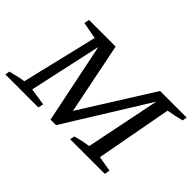

<svg xmlns="http://www.w3.org/2000/svg" viewBox="-93 -777 1030 1030"><g transform="rotate(45 422.0 -262.0)"><path d="M-4 0 1 -26Q27 -33 50 -38Q73 -43 94 -46L197 -477L101 -495L107 -524H309L391 -118L646 -524H848L843 -498Q816 -491 794.5 -486.5Q773 -482 749 -478L669 -45L756 -30L751 0H488L493 -26Q516 -33 539.5 -38Q563 -43 586 -46L672 -469L381 0H339L245 -457L155 -45L253 -30L247 0Z"/></g></svg>

Font: Piazzolla SC
Style: Italic
Weight: 400
Italic angle: -11.3°
Designer: Juan Pablo del Peral
Foundry: Huerta Tipografica
Version: Version 1.330